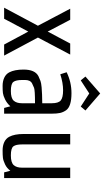

<svg xmlns="http://www.w3.org/2000/svg" viewBox="331 -1128 808 1511"><g transform="rotate(90 735.5 -372.0)"><path d="M228 -343 322 -520H409L275 -266L417 0H330L228 -190L127 0H40L182 -266L48 -520H135Z M874 0H829L816 -49Q792 -22 762 -7.5Q732 7 712 9.5Q692 12 655.5 12Q619 12 591 -1Q563 -14 549 -40Q527 -82 527 -153Q527 -243 579 -270Q600 -280 616.5 -286Q633 -292 666.5 -295Q700 -298 723.5 -298.5Q747 -299 792 -300V-375Q792 -427 770 -445.5Q748 -464 690 -464Q632 -464 564 -442L548 -492Q626 -530 713 -530Q817 -530 847 -488Q863 -465 868.5 -440Q874 -415 874 -375ZM792 -140V-243Q690 -243 670.5 -235.5Q651 -228 636 -220Q609 -206 609 -165V-142Q609 -93 624 -73Q639 -53 695.5 -53Q752 -53 772 -75.5Q792 -98 792 -140ZM849 -640 818 -603 715 -670 612 -603 582 -640 715 -756Z M1034 -153V-520H1116V-142Q1116 -93 1131 -73Q1146 -53 1202.5 -53Q1259 -53 1279 -75.5Q1299 -98 1299 -140V-520H1381V0H1336L1323 -49Q1304 -22 1273.5 -7.5Q1243 7 1221.5 9.5Q1200 12 1163 12Q1126 12 1098 -1Q1070 -14 1056 -40Q1034 -82 1034 -153Z"/></g></svg>

Font: Strait
Style: Regular
Weight: 400
Width: 3
Designer: Eduardo Rodriguez Tunni
Foundry: Eduardo Rodriguez Tunni
Version: Version 1.001